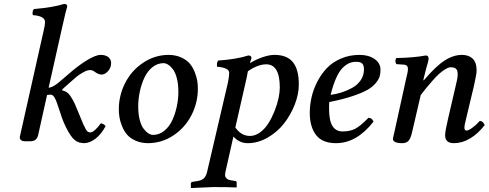

<svg xmlns="http://www.w3.org/2000/svg" viewBox="-20 -718 2484 976"><path d="M219.2 -234.9 173.8 -30.8Q166.5 0 134.8 0H104Q94.2 0 86.4 -6.3Q78.6 -12.7 81.1 -23.9L202.1 -563Q209 -590.8 209 -606Q209 -636.7 147 -641.1Q142.1 -658.2 151.9 -671.9Q252.9 -680.7 306.2 -698.2Q321.8 -698.2 321.8 -685.1Q314.9 -664.1 296.9 -583L227.1 -272Q247.1 -272.9 279.8 -299.8Q281.2 -300.8 283.9 -303.5Q286.6 -306.2 288.1 -307.1L323.2 -336.9Q376.5 -384.3 421.6 -411.6Q466.8 -439 491.2 -439Q514.6 -439 529.1 -429Q543.5 -418.9 544.9 -399.9Q544.9 -390.1 543.9 -386.2Q540.5 -367.2 525.9 -353Q511.2 -338.9 497.1 -338.9Q480 -338.9 460 -354Q450.7 -361.8 437 -361.8Q422.9 -361.8 402.1 -349.9Q381.3 -337.9 370.8 -329.1Q360.4 -320.3 340.8 -303.2L295.9 -263.2V-258.8Q316.4 -253.4 326.9 -243.2Q337.4 -232.9 350.1 -210Q351.1 -208.5 359.9 -190.9Q366.2 -177.2 380.4 -142.1Q394.5 -106.9 404.8 -83Q408.2 -77.6 409.2 -75.2Q415 -60.5 421.9 -52.7Q428.7 -44.9 439.9 -44.9Q448.7 -44.9 463.1 -57.4Q477.5 -69.8 492.2 -90.8Q504.9 -90.8 517.1 -77.1Q494.6 -35.6 466.1 -13.4Q437.5 8.8 408.2 9.8Q399.9 9.8 397 8.8Q370.1 7.3 349.6 -16.1Q329.1 -39.6 305.2 -92.8Q295.9 -113.3 281.7 -158.7Q267.6 -204.1 257.8 -221.2Q249 -236.8 237.8 -236.8Q226.1 -236.8 219.2 -234.9Z M810.5 -397Q779.3 -396.5 754.2 -376Q729 -355.5 713.9 -322.8Q698.7 -290 690.7 -252.2Q682.6 -214.4 682.6 -176.8Q682.6 -137.7 690.4 -108.2Q698.2 -78.6 710.4 -63Q722.7 -47.4 734.9 -39.8Q747.1 -32.2 758.8 -32.2Q790 -32.7 815.2 -53.2Q840.3 -73.7 855.5 -106.2Q870.6 -138.7 878.7 -176.5Q886.7 -214.4 886.7 -252Q886.7 -291 878.9 -320.6Q871.1 -350.1 858.9 -366Q846.7 -381.8 834.5 -389.4Q822.3 -397 810.5 -397ZM732.9 9.8H731.9Q695.8 9.3 668.2 -3.4Q640.6 -16.1 625.2 -34.4Q609.9 -52.7 600.1 -77.4Q590.3 -102.1 587.2 -122.1Q584 -142.1 584 -162.1Q584 -232.9 616.2 -296.1Q648.4 -359.4 707.3 -398.9Q766.1 -438.5 836.9 -439H837.9Q874 -438.5 901.6 -425.8Q929.2 -413.1 944.6 -394.8Q960 -376.5 969.7 -351.8Q979.5 -327.1 982.7 -307.1Q985.8 -287.1 985.8 -267.1Q985.8 -196.3 953.6 -133.1Q921.4 -69.8 862.5 -30.3Q803.7 9.3 732.9 9.8Z M1240.2 -356Q1239.7 -352.5 1237.3 -340.8Q1234.9 -329.1 1233.4 -320.8L1176.3 -69.8Q1206.5 -26.9 1250.5 -26.9Q1277.3 -26.9 1302.2 -45.2Q1327.1 -63.5 1344.7 -91.8Q1362.3 -120.1 1375.7 -153.8Q1389.2 -187.5 1395.8 -218.5Q1402.3 -249.5 1402.3 -272.9Q1402.3 -391.1 1333.5 -391.1Q1291.5 -391.1 1240.2 -356ZM1166.5 -23.9 1125.5 158.2Q1124 165.5 1124 169.9Q1124 181.2 1130.6 187.7Q1137.2 194.3 1143.1 196Q1148.9 197.8 1158.2 199.2L1177.2 202.1Q1183.1 203.6 1183.1 210V232.9L1181.2 234.9Q1142.1 232.9 1064.5 232.9L952.1 237.8L950.2 235.8V213.9Q950.2 208 960.4 206.1L979.5 203.1Q1003.4 199.7 1015.1 189.5Q1026.9 179.2 1032.2 158.2L1139.2 -300.8Q1145 -330.6 1145 -348.1Q1145 -373.5 1083.5 -378.9Q1080.1 -395.5 1088.4 -410.2Q1182.1 -416.5 1242.2 -436Q1258.3 -436 1258.3 -422.9Q1257.8 -420.9 1254.6 -411.1Q1251.5 -401.4 1250.5 -397Q1280.8 -415.5 1314.7 -427.2Q1348.6 -439 1375.5 -439Q1439 -439 1469 -401.9Q1499 -364.7 1499 -289.1Q1499 -239.3 1478.3 -186.3Q1457.5 -133.3 1423.3 -89.8Q1389.2 -46.4 1340.1 -18.3Q1291 9.8 1239.3 9.8Q1196.8 9.8 1166.5 -23.9Z M1830.1 -365.2Q1830.1 -386.7 1821 -395.3Q1812 -403.8 1791 -403.8Q1772 -403.8 1755.9 -397.2Q1739.7 -390.6 1722.2 -373.5Q1704.6 -356.4 1689 -321.8Q1673.3 -287.1 1660.6 -235.8Q1689.9 -239.7 1716.8 -248.3Q1743.7 -256.8 1770.5 -271.5Q1797.4 -286.1 1813.7 -310.5Q1830.1 -335 1830.1 -365.2ZM1653.8 -199.2Q1652.8 -191.4 1652.8 -165Q1652.8 -104.5 1670.2 -77.1Q1687.5 -49.8 1721.7 -49.8Q1758.8 -49.8 1785.2 -63.2Q1811.5 -76.7 1853 -119.1Q1870.6 -119.1 1878.9 -100.1Q1793.5 9.8 1688 9.8Q1618.2 9.8 1586.4 -32Q1554.7 -73.7 1554.7 -144Q1554.7 -182.6 1563.5 -222.4Q1572.3 -262.2 1592.3 -301.5Q1612.3 -340.8 1640.9 -371.1Q1669.4 -401.4 1712.9 -420.2Q1756.3 -439 1808.1 -439Q1853.5 -439 1883.8 -418.2Q1914.1 -397.5 1914.1 -363.8Q1914.1 -345.2 1910.2 -330.6Q1906.2 -315.9 1890.9 -296.6Q1875.5 -277.3 1848.6 -261.7Q1821.8 -246.1 1772.2 -229.5Q1722.7 -212.9 1653.8 -199.2Z M1977.5 -12.2Q1977.5 -15.1 1978.8 -20.5Q1980 -25.9 1981.9 -33.7Q1983.9 -41.5 1984.9 -46.9L2044.9 -319.8Q2053.7 -352.5 2053.7 -367.2Q2053.7 -387.7 2034.7 -389.2L1994.6 -392.1Q1990.2 -398.9 1990 -407.7Q1989.7 -416.5 1994.6 -422.9Q2085 -424.8 2144.5 -436Q2158.7 -436 2158.7 -419.9Q2158.7 -413.6 2155.3 -401.1Q2151.9 -388.7 2145.3 -365.5Q2138.7 -342.3 2133.8 -319.8L2131.8 -310.1H2134.8Q2194.8 -380.9 2239.5 -409.9Q2284.2 -439 2328.6 -439Q2362.8 -439 2382.8 -419.7Q2402.8 -400.4 2402.8 -358.9Q2402.8 -342.8 2389.6 -283.2L2351.6 -124Q2340.8 -82 2340.8 -69.8Q2340.8 -54.2 2351.6 -54.2Q2360.8 -54.2 2380.4 -68.1Q2399.9 -82 2418.5 -103Q2428.2 -103 2434.6 -96.7Q2440.9 -90.3 2443.8 -82Q2409.2 -37.6 2369.1 -13.9Q2329.1 9.8 2287.6 9.8Q2242.7 9.8 2242.7 -29.8Q2242.7 -51.3 2257.8 -115.2L2294.9 -274.9Q2306.6 -319.3 2306.6 -339.8Q2306.6 -360.8 2298.1 -368.4Q2289.6 -376 2271.5 -376Q2259.3 -376 2242.2 -365.2Q2225.1 -354.5 2210.7 -341.3Q2196.3 -328.1 2176 -304.9Q2155.8 -281.7 2145.5 -269Q2135.3 -256.3 2118.7 -234.9L2074.7 -45.9Q2068.4 -16.6 2057.6 -3.4Q2046.9 9.8 2024.9 9.8Q1977.5 9.8 1977.5 -12.2Z"/></svg>

Font: Common Serif Medium
Style: Italic
Weight: 500
Italic angle: -12°
Designer: Philipp H. Poll, Khaled Hosny
Foundry: Stefan Peev, Context Ltd.
Version: Version 1.026